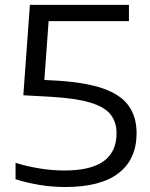

<svg xmlns="http://www.w3.org/2000/svg" viewBox="-20 -760 616 790"><path d="M247.5 9.5Q195 9.5 142.2 0.8Q89.5 -8 44 -22.5V-90Q92 -75 143.8 -66.8Q195.5 -58.5 245 -58.5Q354 -58.5 406.8 -97Q459.5 -135.5 459.5 -211.5Q459.5 -258 434.8 -289.2Q410 -320.5 350.2 -338.2Q290.5 -356 185.5 -362L76 -368L103 -740H510.5V-673H180L162.5 -431L209 -428.5Q331.5 -421.5 404.5 -395.8Q477.5 -370 509.8 -324.2Q542 -278.5 542 -212Q542 -105 468.2 -47.8Q394.5 9.5 247.5 9.5Z"/></svg>

Font: Encode Sans Exp
Style: Regular
Weight: 400
Width: 7
Designer: Multiple Designers
Foundry: Impallari Type
Version: Version 3.002; ttfautohint (v1.8.3) -l 8 -r 50 -G 200 -x 14 